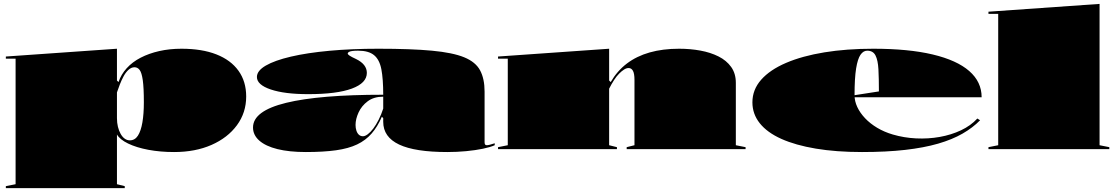

<svg xmlns="http://www.w3.org/2000/svg" viewBox="-20 -765 5721 985"><path d="M10 200V190L60 180V-464H10V-475L580 -515V-352L588 -344Q601 -383 630 -415Q659 -447 701.5 -469Q744 -491 797 -503Q850 -515 911 -515Q1016 -515 1090 -486Q1164 -457 1203.5 -402Q1243 -347 1243 -270Q1243 -187 1195.5 -122.5Q1148 -58 1065 -21.5Q982 15 873 15Q802 15 741 3.5Q680 -8 637.5 -28.5Q595 -49 580 -75V180L620 190V200ZM646 -45Q672 -45 687.5 -69Q703 -93 710.5 -137Q718 -181 718 -240Q718 -315 712.5 -353.5Q707 -392 696.5 -406Q686 -420 670 -420Q654 -420 639.5 -407Q625 -394 614 -373.5Q603 -353 594.5 -331Q586 -309 580 -291V-159Q580 -135 585 -114.5Q590 -94 599 -78Q608 -62 620 -53.5Q632 -45 646 -45Z M1921 -515Q2089 -515 2196 -505Q2303 -495 2361.5 -471Q2420 -447 2443 -404Q2466 -361 2466 -295V-35Q2466 -28 2468.5 -24Q2471 -20 2477 -20Q2483 -20 2493 -22.5Q2503 -25 2518 -30V-20Q2496 -10 2457.5 -2Q2419 6 2371.5 10.5Q2324 15 2275 15Q2109 15 2027.5 -23.5Q1946 -62 1946 -140Q1946 -142 1946 -143.5Q1946 -145 1946 -149Q1946 -153 1946 -159L1939 -166Q1917 -115 1886.5 -80Q1856 -45 1812 -24Q1768 -3 1703.5 6Q1639 15 1549 15Q1464 15 1403.5 0Q1343 -15 1310.5 -43.5Q1278 -72 1278 -111Q1278 -196 1448 -237.5Q1618 -279 1946 -279Q1946 -360 1936.5 -409.5Q1927 -459 1899 -482Q1871 -505 1817 -505Q1800 -505 1788 -503.5Q1776 -502 1770 -498.5Q1764 -495 1764 -490Q1764 -486 1773.5 -479.5Q1783 -473 1807 -462Q1862 -435 1862 -391Q1862 -339 1785 -310.5Q1708 -282 1561 -282Q1440 -282 1369 -306Q1298 -330 1298 -370Q1298 -402 1343.5 -428.5Q1389 -455 1472.5 -474.5Q1556 -494 1670 -504.5Q1784 -515 1921 -515ZM1946 -269Q1898 -269 1866.5 -245.5Q1835 -222 1819.5 -188Q1804 -154 1804 -124Q1804 -108 1808.5 -94.5Q1813 -81 1821.5 -73.5Q1830 -66 1842 -66Q1853 -66 1867 -76.5Q1881 -87 1895 -105.5Q1909 -124 1922.5 -150.5Q1936 -177 1946 -208Z M3805 -10V0H3195V-10L3235 -20V-355Q3235 -388 3227 -402Q3219 -416 3205 -416Q3194 -416 3182 -408.5Q3170 -401 3156.5 -387.5Q3143 -374 3130 -354Q3117 -334 3105 -310V-20L3145 -10V0H2535V-10L2585 -20V-464H2535V-475L3105 -515V-352L3113 -344Q3146 -401 3196 -439Q3246 -477 3313 -496Q3380 -515 3464 -515Q3521 -515 3573 -505.5Q3625 -496 3666 -475.5Q3707 -455 3731 -421.5Q3755 -388 3755 -340V-20Z M4460 -515Q4641 -515 4765 -485.5Q4889 -456 4952.5 -400.5Q5016 -345 5016 -266H4360V-276L4489 -296Q4489 -363 4486.5 -409.5Q4484 -456 4471.5 -480.5Q4459 -505 4429 -505Q4409 -505 4394.5 -484Q4380 -463 4372 -413.5Q4364 -364 4364 -276Q4364 -246 4378 -216Q4392 -186 4418 -158.5Q4444 -131 4480 -109.5Q4516 -88 4560 -75Q4618 -58 4680 -55Q4742 -52 4801 -62.5Q4860 -73 4910 -96.5Q4960 -120 4994 -157L5008 -148Q4971 -110 4918 -79.5Q4865 -49 4792.5 -28Q4720 -7 4623.5 4Q4527 15 4402 15Q4270 15 4165.5 -2.5Q4061 -20 3988.5 -52.5Q3916 -85 3878 -132.5Q3840 -180 3840 -240Q3840 -305 3885 -356Q3930 -407 4013 -442.5Q4096 -478 4209.5 -496.5Q4323 -515 4460 -515Z M5621 -20 5671 -10V0H5051V-10L5101 -20V-694H5051V-705L5621 -745Z"/></svg>

Font: Kalnia Expanded
Style: Bold
Weight: 700
Width: 7
Designer: Frida Medrano
Foundry: Frida Medrano
Version: Version 1.105